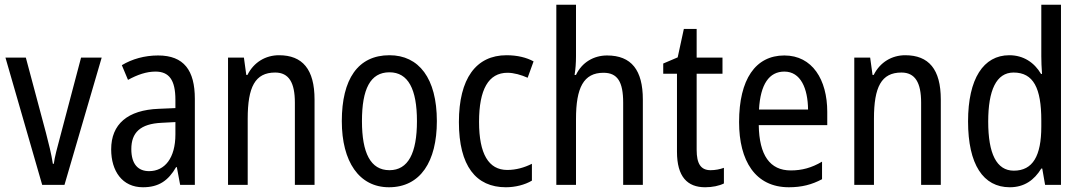

<svg xmlns="http://www.w3.org/2000/svg" viewBox="-20 -780 4566 810"><path d="M158 0H252L409 -537H322L234 -204C222 -160 210 -115 207 -89H203C197 -129 185 -177 174 -219L89 -537H3Z M647 -546C590 -546 537 -531 494 -505L520 -443C560 -465 598 -478 636 -478C693 -478 720 -443 720 -359V-324L650 -321C518 -316 449 -256 449 -150C449 -58 496 10 583 10C650 10 690 -18 723 -75H726L740 0H802V-363C802 -483 756 -546 647 -546ZM663 -262 720 -265V-213C720 -113 675 -58 609 -58C563 -58 534 -87 534 -151C534 -220 571 -258 663 -262Z M1157 -547C1101 -547 1051 -518 1024 -464H1019L1009 -537H942V0H1025V-279C1025 -413 1056 -474 1141 -474C1199 -474 1224 -431 1224 -347V0H1307V-360C1307 -488 1256 -547 1157 -547Z M1823 -269C1823 -450 1747 -547 1623 -547C1490 -547 1422 -446 1422 -269C1422 -98 1495 10 1621 10C1754 10 1823 -99 1823 -269ZM1507 -269C1507 -404 1542 -475 1623 -475C1702 -475 1739 -404 1739 -269C1739 -134 1702 -62 1623 -62C1543 -62 1507 -135 1507 -269Z M2114 10C2153 10 2194 0 2224 -18V-89C2192 -73 2157 -63 2120 -63C2041 -63 2001 -131 2001 -266C2001 -403 2041 -473 2121 -473C2148 -473 2179 -464 2206 -452L2231 -521C2202 -537 2163 -547 2117 -547C1988 -547 1916 -448 1916 -265C1916 -80 1988 10 2114 10Z M2410 -543V-760H2327V0H2410V-278C2410 -410 2442 -473 2526 -473C2585 -473 2609 -435 2609 -347V0H2692V-360C2692 -484 2644 -546 2541 -546C2485 -546 2435 -517 2410 -464H2404C2408 -487 2410 -515 2410 -543Z M2978 -62C2936 -62 2919 -90 2919 -148V-469H3028V-537H2919V-658H2865L2839 -538L2778 -512V-469H2836V-140C2836 -34 2880 10 2955 10C2985 10 3014 4 3034 -6V-72C3018 -66 2997 -62 2978 -62Z M3289 -546C3167 -546 3098 -445 3098 -265C3098 -102 3166 10 3308 10C3362 10 3405 -1 3448 -24V-98C3404 -72 3363 -61 3316 -61C3228 -61 3183 -125 3181 -252H3470V-308C3470 -444 3407 -546 3289 -546ZM3289 -478C3358 -478 3388 -407 3389 -318H3182C3188 -425 3225 -478 3289 -478Z M3799 -547C3743 -547 3693 -518 3666 -464H3661L3651 -537H3584V0H3667V-279C3667 -413 3698 -474 3783 -474C3841 -474 3866 -431 3866 -347V0H3949V-360C3949 -488 3898 -547 3799 -547Z M4240 10C4301 10 4343 -20 4373 -69H4377L4389 0H4456V-760H4373V-543C4373 -523 4374 -494 4376 -468H4372C4343 -517 4297 -547 4238 -547C4129 -547 4064 -448 4064 -268C4064 -86 4128 10 4240 10ZM4257 -60C4184 -60 4149 -132 4149 -267C4149 -399 4183 -474 4256 -474C4340 -474 4373 -408 4373 -272V-246C4373 -122 4337 -60 4257 -60Z"/></svg>

Font: Noto Sans Gujarati UI Condensed
Style: Regular
Weight: 400
Width: 3
Designer: Jelle Bosma - Monotype Design Team, Universal Thirst
Foundry: Monotype Imaging Inc.
Version: Version 2.106